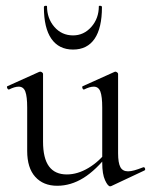

<svg xmlns="http://www.w3.org/2000/svg" viewBox="-20 -648 533 678"><path d="M182 8Q133 8 104.5 -23.5Q76 -55 76 -115V-268Q76 -307 69.5 -324.5Q63 -342 46 -342Q32 -342 12 -332Q8 -331 5.5 -337Q3 -343 7 -344L118 -394Q120 -395 122 -395Q125 -395 128.5 -392.5Q132 -390 132 -387V-148Q132 -89 153 -60.5Q174 -32 216 -32Q254 -32 292.5 -55Q331 -78 360 -117L365 -106Q319 -47 274.5 -19.5Q230 8 182 8ZM397 -387V-107Q397 -73 405 -58Q413 -43 432 -43Q442 -43 454.5 -46.5Q467 -50 485 -57Q490 -59 492 -53.5Q494 -48 490 -46L373 9Q371 10 369 10Q361 10 351 -11.5Q341 -33 341 -73V-268Q341 -307 334.5 -324.5Q328 -342 311 -342Q297 -342 277 -332Q273 -331 271 -337Q269 -343 273 -344L384 -394Q386 -395 387 -395Q390 -395 393.5 -392.5Q397 -390 397 -387ZM135 -623Q135 -627 140.5 -627.5Q146 -628 146 -626Q146 -583 172 -553Q198 -523 238 -523Q276 -523 302.5 -553Q329 -583 329 -626Q329 -628 334.5 -627.5Q340 -627 340 -623Q340 -549 314 -511Q288 -473 238 -473Q188 -473 161.5 -511Q135 -549 135 -623Z"/></svg>

Font: Cormorant Garamond Light
Style: Regular
Weight: 400
Version: Version 4.001